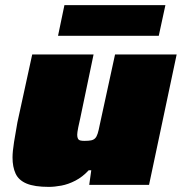

<svg xmlns="http://www.w3.org/2000/svg" viewBox="-20 -723 711 751"><path d="M171 8Q115 8 84 -5Q53 -18 41 -44Q29 -70 29 -107Q29 -130 35 -168Q41 -206 48 -244L106 -510H346L294 -261Q290 -245 286 -224.5Q282 -204 282 -196Q282 -186 285 -180.5Q288 -175 294.5 -173.5Q301 -172 310 -172Q327 -172 336.5 -174Q346 -176 352 -182Q358 -188 362 -200.5Q366 -213 370 -234L430 -510H671L563 0H329L337 -57H327Q303 -31 275 -16.5Q247 -2 220 3Q193 8 171 8ZM207 -583 232 -703H627L601 -583Z"/></svg>

Font: Saira Expanded Black
Style: Italic
Weight: 900
Width: 7
Italic angle: -12°
Designer: Hector Gatti with collaboration of the Omnibus-Type team
Foundry: Omnibus-Type
Version: Version 1.101